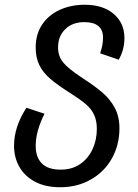

<svg xmlns="http://www.w3.org/2000/svg" viewBox="-20 -773 580 807"><path d="M39 -160Q39 -240 91 -320L167 -295Q130 -221 130 -160Q130 -112 156 -86Q182 -60 235 -60Q283 -60 317 -83.5Q351 -107 369 -146Q387 -185 387 -231Q387 -266 375.5 -290.5Q364 -315 341.5 -334.5Q319 -354 275 -382Q221 -416 190.5 -442.5Q160 -469 145 -500Q130 -531 130 -574Q130 -629 157 -669.5Q184 -710 231 -731.5Q278 -753 336 -753Q413 -753 458 -714.5Q503 -676 503 -613Q503 -564 479 -522L401 -549Q406 -564 409.5 -580.5Q413 -597 413 -615Q413 -680 334 -680Q285 -680 254.5 -650.5Q224 -621 224 -574Q224 -537 245.5 -510.5Q267 -484 328 -444Q379 -411 411 -383.5Q443 -356 462.5 -319.5Q482 -283 482 -234Q482 -164 450.5 -107.5Q419 -51 362 -18.5Q305 14 233 14Q171 14 127.5 -9Q84 -32 61.5 -71.5Q39 -111 39 -160Z"/></svg>

Font: FiraGO
Style: Italic
Weight: 400
Italic angle: -8°
Designer: bBox Type GmbH
Foundry: bBox Type GmbH
Version: Version 1.001